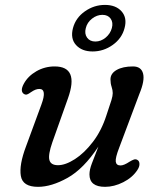

<svg xmlns="http://www.w3.org/2000/svg" viewBox="-20 -732 638 763"><path d="M526 -96.5Q534 -92 534.2 -80.5Q534.5 -69 526 -56.5Q506.5 -26.5 470 -8Q433.5 10.5 397.5 10.5Q335.5 10.5 335.5 -39Q335.5 -57.5 345.2 -82.8Q355 -108 371 -149.5Q312.5 -61 248.5 -25.2Q184.5 10.5 131 10.5Q70 10.5 62.8 -33Q55.5 -76.5 83.5 -150.5L144.5 -316.5Q167.5 -378.5 136.5 -378.5Q128.5 -378.5 120.8 -375.5Q113 -372.5 102 -365Q94 -359 87.8 -356.8Q81.5 -354.5 74.5 -359Q59 -370 74.5 -399Q91 -429.5 124.5 -448.8Q158 -468 197 -468Q295.5 -468 250 -341L188 -166.5Q171 -117.5 176.2 -96.5Q181.5 -75.5 210.5 -75.5Q240 -75.5 277.5 -99.5Q315 -123.5 349.2 -168.2Q383.5 -213 403 -274Q417.5 -317 422.8 -334Q428 -351 428 -362Q428 -373.5 423.5 -387Q419 -400.5 419 -416.5Q419 -440 443.5 -454Q468 -468 508.5 -468Q541 -468 548.5 -440Q556 -412 534 -359L454 -146Q438 -105 440 -89.8Q442 -74.5 459 -74.5Q472.5 -74.5 495 -89.5Q505 -95.5 512.2 -98Q519.5 -100.5 526 -96.5ZM348 -527.5Q305.5 -527.5 282.2 -553Q259 -578.5 270 -620.5Q281 -661.5 317.5 -687Q354 -712.5 397 -712.5Q440.5 -712.5 463.2 -686.8Q486 -661 475 -620.5Q464.5 -579.5 428 -553.5Q391.5 -527.5 348 -527.5ZM387 -673Q365 -673 345.8 -658Q326.5 -643 321 -620.5Q315 -598 326 -582.5Q337 -567 359 -567Q381 -567 399.8 -582.5Q418.5 -598 424.5 -620.5Q430.5 -642.5 419.8 -657.8Q409 -673 387 -673Z"/></svg>

Font: Fraunces 9pt S100
Style: Italic
Weight: 400
Italic angle: -16°
Version: Version 1.000; ttfautohint (v1.8.3)